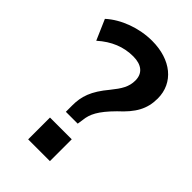

<svg xmlns="http://www.w3.org/2000/svg" viewBox="-220 -809 890 890"><g transform="rotate(45 224.5 -364.5)"><path d="M287.6 0V-143.1H145V0ZM255.9 -213.9 260.3 -243.2C264.6 -283.2 281.2 -319.8 344.2 -383.3C408.2 -441.4 436 -489.7 436 -558.6C436 -661.6 352.5 -729.5 228.5 -729.5C144 -729.5 57.1 -697.3 1.5 -646.5L44.9 -546.4C98.6 -594.2 155.3 -616.7 217.3 -616.7C272.9 -616.7 303.7 -590.8 303.7 -544.4C303.7 -502.9 285.2 -473.6 251 -431.2C193.4 -362.3 178.2 -314.5 178.2 -255.9V-213.9Z"/></g></svg>

Font: Winston SemiBold
Style: Regular
Weight: 600
Designer: Vernon Adams, Kim Jin-seong, David Berlow, Cristiano Sobral
Foundry: The Winston Project Authors
Version: Version 3.004